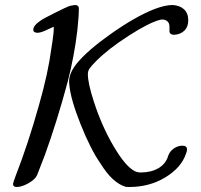

<svg xmlns="http://www.w3.org/2000/svg" viewBox="-20 -725 802 767"><path d="M267 -703Q277 -705 279 -705Q295 -705 295 -691Q295 -660 289 -604Q277 -501 250 -397Q207 -237 159 -105Q129 -27 128 -25Q120 -8 93.5 7Q67 22 47 22Q32 22 32 10Q32 6 42 -21Q93 -152 136 -306Q172 -432 185 -530Q198 -611 194 -618L174 -609Q147 -595 131 -594Q113 -594 113 -606Q113 -624 144 -644Q150 -649 199 -673.5Q248 -698 255 -700Q264 -703 267 -703ZM677 -586Q666 -586 661 -590.5Q656 -595 657 -604V-619Q657 -632 649 -639.5Q641 -647 629 -647Q623 -647 620 -646Q576 -635 494.5 -582.5Q413 -530 365 -482Q344 -461 337.5 -451Q331 -441 331 -429Q331 -393 354 -322Q386 -222 434 -140.5Q482 -59 519 -41Q530 -36 542 -36Q584 -36 613.5 -53.5Q643 -71 652 -103Q658 -120 674 -131.5Q690 -143 709 -143Q727 -143 727 -128Q727 -120 723 -111Q704 -55 640.5 -16.5Q577 22 497 22Q484 22 481 21Q429 5 382 -71Q342 -128 302 -228.5Q262 -329 257 -386Q257 -389 256.5 -393Q256 -397 256 -399Q256 -434 288 -473Q331 -525 425.5 -591.5Q520 -658 595 -688Q639 -705 670 -705Q699 -703 715.5 -687.5Q732 -672 732 -644Q732 -618 717 -603Q702 -588 677 -586Z"/></svg>

Font: KaTeX_Caligraphic
Style: Regular
Weight: 400
Version: Version 1.1; ttfautohint (v1.3)